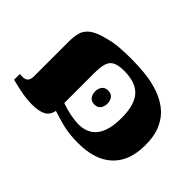

<svg xmlns="http://www.w3.org/2000/svg" viewBox="-181 -772 905 905"><g transform="rotate(-45 272.0 -319.0)"><path d="M272 9Q167 9 111 -50.5Q55 -110 55 -223Q55 -285 67.5 -331.5Q80 -378 88 -401V-404Q57 -410 43.5 -434Q30 -458 30 -506Q30 -534 35 -564Q40 -594 53 -647H91V-625Q91 -592 132 -592H359Q394 -592 420 -585.5Q446 -579 465.5 -554.5Q485 -530 498 -477Q508 -442 511 -405Q514 -368 514 -328Q514 -283 509.5 -236Q505 -189 491 -145.5Q477 -102 450.5 -67Q424 -32 380.5 -11.5Q337 9 272 9ZM119 -284Q119 -224 159.5 -192.5Q200 -161 285 -161Q370 -161 410 -196Q450 -231 450 -310Q450 -348 439.5 -368Q429 -388 405 -395Q381 -402 339 -402H143Q132 -373 125.5 -340.5Q119 -308 119 -284ZM238 -297Q238 -318 251.5 -328Q265 -338 285 -338Q304 -338 317.5 -328Q331 -318 331 -297Q331 -276 317.5 -266Q304 -256 285 -256Q265 -256 251.5 -266Q238 -276 238 -297Z"/></g></svg>

Font: Noto Serif Hebrew SemiCondensed Black
Style: Regular
Weight: 900
Width: 4
Designer: Monotype Design Team
Foundry: Monotype Imaging Inc.
Version: Version 2.004; ttfautohint (v1.8.4.7-5d5b)